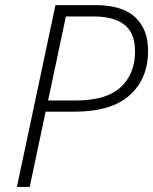

<svg xmlns="http://www.w3.org/2000/svg" viewBox="-20 -734 602 754"><path d="M46.4 0 197.8 -713.9H355Q459.5 -713.9 510.5 -666.7Q561.5 -619.6 561.5 -534.2Q561.5 -425.3 489.7 -360.4Q418 -295.4 271.5 -295.4H159.2L96.7 0ZM168.9 -339.4H278.8Q396 -339.4 453.1 -390.9Q510.3 -442.4 510.3 -532.7Q510.3 -604.5 468.5 -637Q426.8 -669.4 347.2 -669.4H238.8Z"/></svg>

Font: Open Sans Light
Style: Italic
Weight: 300
Italic angle: -12°
Designer: Monotype Design Team
Foundry: Monotype Imaging Inc.
Version: Version 3.003; ttfautohint (v1.8.4)